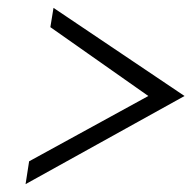

<svg xmlns="http://www.w3.org/2000/svg" viewBox="-20 -526 492 488"><path d="M45 -58 449 -282 116 -506 108 -457 357 -282 54 -116Z"/></svg>

Font: Charger Sport
Style: ExLitNrwObl
Weight: 200
Designer: Jasper
Foundry: Cannot Into Space Fonts
Version: Version 1.1